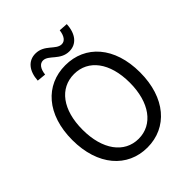

<svg xmlns="http://www.w3.org/2000/svg" viewBox="-256 -1090 1254 1254"><g transform="rotate(-45 371.0 -463.0)"><path d="M371 13C555 13 684 -134 684 -369C684 -604 555 -747 371 -747C187 -747 58 -604 58 -369C58 -134 187 13 371 13ZM371 -68C239 -68 153 -186 153 -369C153 -553 239 -666 371 -666C502 -666 589 -553 589 -369C589 -186 502 -68 371 -68ZM455 -792C521 -792 564 -844 568 -930L507 -934C501 -886 481 -860 452 -860C399 -860 371 -939 287 -939C220 -939 178 -887 173 -803L235 -797C240 -845 261 -872 290 -872C342 -872 371 -792 455 -792Z"/></g></svg>

Font: Noto Sans Japanese Regular
Style: Regular
Weight: 400
Designer: Ryoko NISHIZUKA (kana & ideographs); Paul D. Hunt (Latin, Greek & Cyrillic); Wenlong ZHANG (bopomofo); Sandoll Communica
Foundry: Adobe Systems Incorporated
Version: Version 1.000;PS 1;hotconv 1.0.78;makeotf.lib2.5.61930